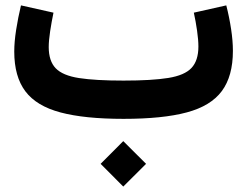

<svg xmlns="http://www.w3.org/2000/svg" viewBox="-20 -442 919 714"><path d="M354.2 167.3 438.4 251.8 523.2 167.3 438.4 82.8ZM821.5 -422 700.8 -394.9Q708 -362.4 712.9 -327.8Q717.8 -293.2 717.8 -269Q717.8 -216.8 692.1 -189.3Q666.5 -161.9 605.7 -152.1Q544.9 -142.3 439.4 -142.3Q334.8 -142.3 274 -151.7Q213.2 -161.1 187.2 -188.1Q161.2 -215 161.2 -267.1Q161.2 -290.6 166.5 -326.1Q171.9 -361.5 178.9 -394.9L58 -422Q47.2 -376.8 40.1 -331.6Q33 -286.4 33 -250.4Q33 -157.5 74.2 -102.6Q115.3 -47.8 204.9 -23.9Q294.5 0 439.4 0Q585.2 0 674.6 -24Q763.9 -47.9 805 -103.4Q846.1 -158.9 846.1 -253Q846.1 -289.6 839.4 -333.9Q832.7 -378.2 821.5 -422Z"/></svg>

Font: Estedad VF
Style: Regular
Weight: 100
Designer: Amin Abedi
Version: Version 7.3